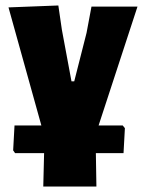

<svg xmlns="http://www.w3.org/2000/svg" viewBox="-20 -496 523 701"><path d="M11 -469 131 -38H33L28 53L35 63H141L138 185H332L330 63H431L436 -28L428 -38H340L482 -472H314L296 -376L251 -199H241L206 -387L193 -476Z"/></svg>

Font: Luna Sans Black
Style: Regular
Weight: 900
Designer: Juan Pablo del Peral
Foundry: Huerta Tipografica
Version: Version 2.001; ttfautohint (v1.5)